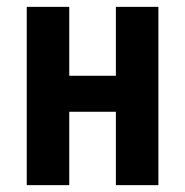

<svg xmlns="http://www.w3.org/2000/svg" viewBox="-20 -540 540 560"><path d="M58 0V-520H182V-319H318V-520H442V0H318V-214H182V0Z"/></svg>

Font: Iosevka Term Curly Extrabold
Style: Regular
Weight: 800
Designer: Belleve Invis
Foundry: Belleve Invis
Version: Version 32.3.0